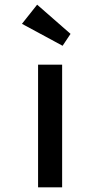

<svg xmlns="http://www.w3.org/2000/svg" viewBox="-20 -802 429 822"><path d="M143 0V-525H246V0ZM248 -606 74 -700 139 -782 282 -657Z"/></svg>

Font: Lexend Giga
Style: Regular
Weight: 400
Designer: Bonnie Shaver-Troup, Thomas Jockin
Foundry: Lexend
Version: Version 1.007